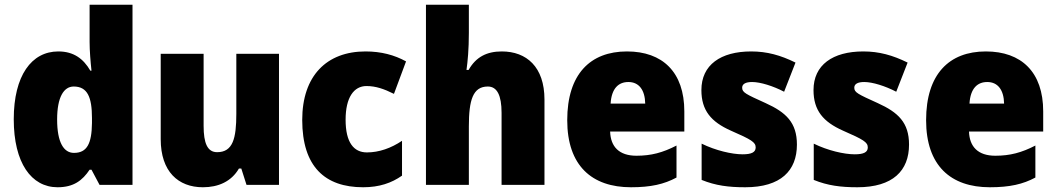

<svg xmlns="http://www.w3.org/2000/svg" viewBox="-20 -780 4457 810"><path d="M223 10C291 10 328 -19 358 -64H366L400 0H539V-760H358V-603C358 -566 362 -518 366 -482H361C332 -532 291 -563 226 -563C113 -563 38 -461 38 -277C38 -93 112 10 223 10ZM292 -135C249 -135 221 -179 221 -276C221 -370 249 -415 291 -415C349 -415 368 -370 368 -282V-261C367 -174 347 -135 292 -135Z M1157 -553H977V-300C977 -197 963 -138 896 -138C855 -138 839 -176 839 -249V-553H658V-193C658 -56 732 10 836 10C901 10 956 -14 988 -69H998L1020 0H1157Z M1512 10C1580 10 1632 -8 1676 -39V-186C1630 -155 1579 -137 1528 -137C1473 -137 1438 -178 1438 -275C1438 -369 1473 -417 1526 -417C1565 -417 1600 -405 1642 -384L1693 -521C1644 -548 1588 -563 1522 -563C1358 -563 1255 -460 1255 -274C1255 -77 1351 10 1512 10Z M1958 -641V-760H1777V0H1958V-247C1958 -358 1975 -415 2038 -415C2077 -415 2096 -378 2096 -304V0H2277V-360C2277 -498 2201 -563 2097 -563C2034 -563 1988 -540 1957 -485H1948C1953 -520 1958 -572 1958 -641Z M2625 -563C2470 -563 2373 -467 2373 -273C2373 -81 2477 10 2642 10C2726 10 2782 -3 2834 -31V-166C2776 -136 2727 -123 2665 -123C2592 -123 2556 -161 2554 -225H2867V-310C2867 -476 2775 -563 2625 -563ZM2631 -434C2676 -434 2701 -400 2702 -343H2556C2560 -408 2590 -434 2631 -434Z M3342 -170C3342 -263 3296 -306 3210 -345C3126 -383 3111 -390 3111 -410C3111 -426 3126 -434 3153 -434C3188 -434 3242 -417 3288 -393L3336 -516C3273 -547 3216 -563 3149 -563C3020 -563 2939 -506 2939 -400C2939 -314 2980 -266 3063 -229C3150 -191 3168 -180 3168 -158C3168 -138 3151 -129 3113 -129C3068 -129 2999 -145 2940 -174V-21C2999 3 3054 10 3124 10C3274 10 3342 -60 3342 -170Z M3815 -170C3815 -263 3769 -306 3683 -345C3599 -383 3584 -390 3584 -410C3584 -426 3599 -434 3626 -434C3661 -434 3715 -417 3761 -393L3809 -516C3746 -547 3689 -563 3622 -563C3493 -563 3412 -506 3412 -400C3412 -314 3453 -266 3536 -229C3623 -191 3641 -180 3641 -158C3641 -138 3624 -129 3586 -129C3541 -129 3472 -145 3413 -174V-21C3472 3 3527 10 3597 10C3747 10 3815 -60 3815 -170Z M4139 -563C3984 -563 3887 -467 3887 -273C3887 -81 3991 10 4156 10C4240 10 4296 -3 4348 -31V-166C4290 -136 4241 -123 4179 -123C4106 -123 4070 -161 4068 -225H4381V-310C4381 -476 4289 -563 4139 -563ZM4145 -434C4190 -434 4215 -400 4216 -343H4070C4074 -408 4104 -434 4145 -434Z"/></svg>

Font: Noto Sans Sinhala SemiCondensed Black
Style: Regular
Weight: 900
Width: 4
Designer: Jelle Bosma - Monotype Design Team
Foundry: Monotype Imaging Inc.
Version: Version 2.006